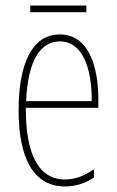

<svg xmlns="http://www.w3.org/2000/svg" viewBox="-20 -661 420 691"><path d="M291 -641H89V-617H291ZM195 -537C94 -537 47 -429 47 -264C47 -94 99 10 214 10C255 10 290 -3 318 -22V-52C283 -27 249 -15 214 -15C119 -15 72 -106 73 -273H334V-301C334 -421 300 -537 195 -537ZM195 -512C278 -512 311 -414 310 -297H74C80 -442 125 -512 195 -512Z"/></svg>

Font: Noto Sans Myanmar UI ExtraCondensed Thin
Style: Regular
Weight: 100
Width: 2
Designer: Monotype Design Team
Foundry: Monotype Imaging Inc.
Version: Version 2.103